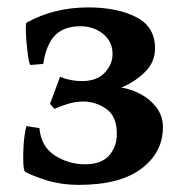

<svg xmlns="http://www.w3.org/2000/svg" viewBox="-20 -489 502 523"><path d="M423.8 -142.1Q423.8 -74.2 365.5 -29.8Q307.1 14.6 194.3 14.6Q148.4 14.6 109.6 2.9Q70.8 -8.8 48.3 -21Q44.4 -24.4 43.5 -46.1Q42.5 -67.9 44.4 -95.7Q46.4 -123.5 51.8 -145.5L87.4 -140.1Q91.8 -89.8 129.2 -65.7Q166.5 -41.5 211.9 -41.5Q255.9 -41.5 277.1 -65.4Q298.3 -89.4 298.3 -124.5Q298.3 -172.4 269.5 -192.4Q240.7 -212.4 207 -212.4Q183.1 -212.4 160.2 -204.6Q137.2 -196.8 128.4 -192.4L116.2 -206.1L143.6 -279.8Q171.9 -268.1 203.1 -268.1Q243.7 -268.1 265.1 -290.8Q286.6 -313.5 286.6 -341.8Q286.6 -375.5 261 -396.5Q235.4 -417.5 198.7 -417.5Q154.8 -417.5 130.4 -393.1Q106 -368.7 97.7 -314.9L62.5 -312Q58.6 -319.8 56.2 -337.9Q53.7 -356 52 -376.2Q50.3 -396.5 50.3 -411.4Q50.3 -426.3 52.2 -427.2Q127 -468.8 220.7 -468.8Q298.8 -468.8 350.6 -442.6Q402.3 -416.5 402.3 -357.4Q402.3 -319.8 374.8 -292.7Q347.2 -265.6 310.5 -250.5Q336.4 -246.6 362.5 -232.9Q388.7 -219.2 406.2 -196.3Q423.8 -173.3 423.8 -142.1Z"/></svg>

Font: Gentium Plus
Style: Bold
Weight: 700
Designer: Victor Gaultney, Annie Olsen, Iska Routamaa, Becca Hirsbrunner
Foundry: SIL International
Version: Version 6.101